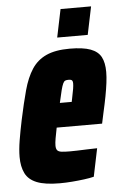

<svg xmlns="http://www.w3.org/2000/svg" viewBox="-51 -714 478 758"><g transform="rotate(-5 188.0 -334.5)"><path d="M155 8Q97 8 64.5 -5Q32 -18 19 -44.5Q6 -71 6 -109Q6 -138 12 -174.5Q18 -211 27 -254Q41 -320 54.5 -369.5Q68 -419 89.5 -452Q111 -485 147 -501.5Q183 -518 240 -518Q293 -518 322.5 -507Q352 -496 364 -473.5Q376 -451 376 -414Q376 -395 373 -371Q370 -347 364.5 -318Q359 -289 351 -254L342 -212H162Q157 -187 154 -170Q151 -153 151 -142Q151 -129 156 -123Q161 -117 173.5 -115.5Q186 -114 206 -114Q216 -114 235 -114.5Q254 -115 276 -116Q298 -117 314 -117L291 -6Q275 -2 252 1Q229 4 204 6Q179 8 155 8ZM183 -308H230L233 -323Q238 -346 240 -359Q242 -372 242 -380Q242 -387 240 -390.5Q238 -394 234 -395Q230 -396 224 -396Q217 -396 212 -394Q207 -392 203 -383.5Q199 -375 194.5 -357.5Q190 -340 183 -308ZM195 -566 218 -677H339L316 -566Z"/></g></svg>

Font: Saira Condensed Black
Style: Italic
Weight: 900
Width: 3
Italic angle: -12°
Designer: Hector Gatti with collaboration of the Omnibus-Type team
Foundry: Omnibus-Type
Version: Version 1.101